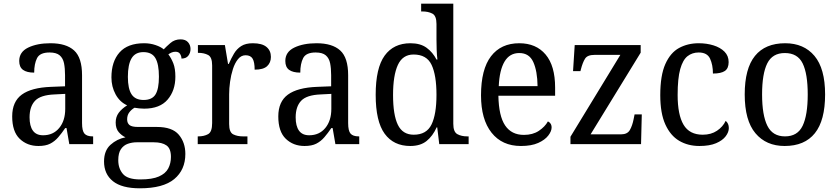

<svg xmlns="http://www.w3.org/2000/svg" viewBox="-20 -780 4536 1039"><path d="M188 10Q127 10 86.5 -29Q46 -68 46 -150Q46 -230 98 -268Q150 -306 256 -310L332 -313V-373Q332 -410 326.5 -437.5Q321 -465 303 -480.5Q285 -496 248 -496Q196 -496 180.5 -465.5Q165 -435 165 -387Q125 -387 104.5 -402Q84 -417 84 -450Q84 -499 132.5 -522.5Q181 -546 253 -546Q338 -546 381 -507Q424 -468 424 -373V-114Q424 -72 437 -57Q450 -42 481 -42H484V0H355L340 -87H333Q314 -59 295 -37Q276 -15 251.5 -2.5Q227 10 188 10ZM213 -48Q268 -48 300.5 -87.5Q333 -127 333 -191V-272L275 -269Q199 -266 169.5 -234.5Q140 -203 140 -145Q140 -98 158 -73Q176 -48 213 -48Z M737 239Q639 239 591 200.5Q543 162 543 94Q543 35 578 3.5Q613 -28 659 -37Q639 -46 622.5 -65Q606 -84 606 -117Q606 -147 622 -169Q638 -191 668 -210Q628 -228 605.5 -269.5Q583 -311 583 -361Q583 -447 627 -496.5Q671 -546 760 -546Q793 -546 822 -536Q851 -526 866 -513Q879 -527 902 -547Q925 -567 957 -567Q984 -567 997.5 -551.5Q1011 -536 1011 -515Q1011 -494 999 -478.5Q987 -463 962 -463Q962 -476 954.5 -488Q947 -500 930 -500Q918 -500 909 -496Q900 -492 891 -486Q907 -465 918 -437Q929 -409 929 -365Q929 -290 887 -241Q845 -192 760 -192Q748 -192 733 -193.5Q718 -195 708 -197Q692 -188 680 -172.5Q668 -157 668 -134Q668 -114 680.5 -103.5Q693 -93 727 -93H829Q912 -93 947.5 -51Q983 -9 983 53Q983 139 923 189Q863 239 737 239ZM757 -239Q803 -239 821.5 -269Q840 -299 840 -365Q840 -433 821 -465.5Q802 -498 756 -498Q712 -498 692 -464.5Q672 -431 672 -364Q672 -300 692 -269.5Q712 -239 757 -239ZM739 191Q804 191 840 175Q876 159 890.5 131.5Q905 104 905 69Q905 24 881 7Q857 -10 812 -10H720Q695 -10 672 -2Q649 6 634.5 27Q620 48 620 87Q620 132 645.5 161.5Q671 191 739 191Z M1050 0V-42H1053Q1084 -42 1106 -54Q1128 -66 1128 -114V-426Q1128 -471 1106 -482.5Q1084 -494 1054 -494H1051V-536H1197L1214 -434H1218Q1231 -464 1246 -489.5Q1261 -515 1285 -530.5Q1309 -546 1348 -546Q1398 -546 1422 -526Q1446 -506 1446 -472Q1446 -441 1425.5 -422Q1405 -403 1358 -403Q1358 -444 1347 -462.5Q1336 -481 1309 -481Q1285 -481 1268 -460Q1251 -439 1240.5 -406.5Q1230 -374 1225 -337.5Q1220 -301 1220 -270V-109Q1220 -64 1242 -53Q1264 -42 1294 -42H1319V0Z M1628 10Q1567 10 1526.5 -29Q1486 -68 1486 -150Q1486 -230 1538 -268Q1590 -306 1696 -310L1772 -313V-373Q1772 -410 1766.5 -437.5Q1761 -465 1743 -480.5Q1725 -496 1688 -496Q1636 -496 1620.5 -465.5Q1605 -435 1605 -387Q1565 -387 1544.5 -402Q1524 -417 1524 -450Q1524 -499 1572.5 -522.5Q1621 -546 1693 -546Q1778 -546 1821 -507Q1864 -468 1864 -373V-114Q1864 -72 1877 -57Q1890 -42 1921 -42H1924V0H1795L1780 -87H1773Q1754 -59 1735 -37Q1716 -15 1691.5 -2.5Q1667 10 1628 10ZM1653 -48Q1708 -48 1740.5 -87.5Q1773 -127 1773 -191V-272L1715 -269Q1639 -266 1609.5 -234.5Q1580 -203 1580 -145Q1580 -98 1598 -73Q1616 -48 1653 -48Z M2200 10Q2110 10 2061.5 -56.5Q2013 -123 2013 -267Q2013 -412 2061.5 -479Q2110 -546 2201 -546Q2255 -546 2288.5 -521.5Q2322 -497 2342 -458H2347Q2344 -482 2343 -511.5Q2342 -541 2342 -566V-650Q2342 -695 2319.5 -706.5Q2297 -718 2267 -718H2259V-760H2433V-110Q2433 -66 2455 -54Q2477 -42 2508 -42H2516V0H2357L2346 -91H2343Q2322 -44 2288.5 -17Q2255 10 2200 10ZM2219 -51Q2288 -51 2315 -106Q2342 -161 2342 -267Q2342 -373 2315.5 -429Q2289 -485 2218 -485Q2159 -485 2133 -428.5Q2107 -372 2107 -266Q2107 -158 2133 -104.5Q2159 -51 2219 -51Z M2799 10Q2697 10 2640 -62Q2583 -134 2583 -264Q2583 -405 2637 -475.5Q2691 -546 2790 -546Q2881 -546 2932.5 -485Q2984 -424 2984 -306V-262H2677Q2679 -152 2713.5 -101Q2748 -50 2815 -50Q2863 -50 2896 -72Q2929 -94 2945 -123Q2953 -120 2959 -111.5Q2965 -103 2965 -90Q2965 -70 2947 -46.5Q2929 -23 2892.5 -6.5Q2856 10 2799 10ZM2889 -314Q2888 -395 2866 -444Q2844 -493 2790 -493Q2738 -493 2710.5 -447Q2683 -401 2679 -314Z M3067 0V-40L3337 -483H3197Q3159 -483 3146 -462.5Q3133 -442 3123 -403L3121 -395H3081L3090 -536H3447V-495L3176 -53H3341Q3375 -53 3388.5 -76.5Q3402 -100 3409 -136L3414 -161H3453L3449 0Z M3765 10Q3703 10 3655.5 -18Q3608 -46 3580.5 -106.5Q3553 -167 3553 -265Q3553 -372 3580.5 -433.5Q3608 -495 3655 -520.5Q3702 -546 3761 -546Q3804 -546 3841 -534.5Q3878 -523 3900.5 -500.5Q3923 -478 3923 -444Q3923 -410 3902.5 -396Q3882 -382 3838 -382Q3838 -429 3822.5 -462.5Q3807 -496 3761 -496Q3726 -496 3700.5 -476Q3675 -456 3661 -406Q3647 -356 3647 -266Q3647 -159 3679 -105Q3711 -51 3783 -51Q3828 -51 3860 -72.5Q3892 -94 3907 -126Q3924 -112 3924 -87Q3924 -65 3907 -42.5Q3890 -20 3855 -5Q3820 10 3765 10Z M4226 10Q4126 10 4068 -59Q4010 -128 4010 -269Q4010 -409 4065.5 -477.5Q4121 -546 4229 -546Q4330 -546 4387.5 -477.5Q4445 -409 4445 -269Q4445 -128 4389.5 -59Q4334 10 4226 10ZM4228 -42Q4296 -42 4323.5 -99.5Q4351 -157 4351 -269Q4351 -381 4323.5 -437Q4296 -493 4227 -493Q4160 -493 4132 -437Q4104 -381 4104 -269Q4104 -157 4132.5 -99.5Q4161 -42 4228 -42Z"/></svg>

Font: Noto Serif Myanmar SemCond
Style: Regular
Weight: 400
Width: 4
Designer: Ben Mitchell and the Monotype Design Team
Foundry: Monotype Imaging Inc.
Version: Version 2.106; ttfautohint (v1.8.4.7-5d5b)